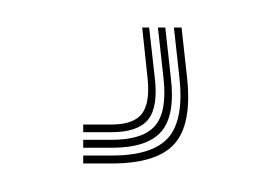

<svg xmlns="http://www.w3.org/2000/svg" viewBox="-20 1 192 138"><path d="M105 20.8H110.5L114.5 57.2Q118 90.2 105.4 104.4Q92.8 118.5 60.2 118.5H39.8V112.8H60.2Q89.8 112.8 101 99.9Q112.2 87 109 57.2ZM82.2 20.8H87.2L91.2 56.5Q93.8 77.8 86.5 86.9Q79.2 96 60.2 96H39.8V90.5H60.2Q76.2 90.5 82.1 82.6Q88 74.8 86 56.5ZM93.5 20.8H98.8L102.8 57Q106 83.8 96 95.5Q86 107.2 60.2 107.2H39.8V101.5H60.2Q83 101.5 91.6 91.2Q100.2 81 97.5 57Z"/></svg>

Font: Big Shoulders Inline Display ExtraLight
Style: Regular
Weight: 250
Version: Version 2.002